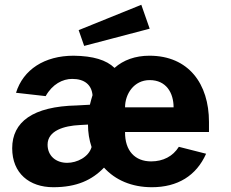

<svg xmlns="http://www.w3.org/2000/svg" viewBox="-20 -773 968 803"><path d="M503 -221H854V-263C854 -422 769 -540 605 -540C546 -540 496 -522 459 -489C425 -522 370 -539 288 -540C166 -540 77 -482 47 -385L171 -371C199 -421 242 -443 282 -443C334 -443 363 -418 367 -375C363 -362 359 -348 356 -335L301 -332C117 -328 31 -263 31 -153C31 -48 103 10 203 10C301 10 365 -20 415 -72C462 -20 531 10 615 10C723 10 801 -38 842 -130L728 -159C703 -119 662 -98 612 -98C545 -98 502 -142 503 -221ZM309 -647 332 -581 606 -653 571 -753ZM179 -168C179 -227 249 -247 313 -250L348 -252C348 -219 353 -188 363 -158C351 -116 302 -92 261 -92C214 -92 179 -121 179 -168ZM706 -324H503C503 -380 540 -438 606 -438C675 -438 706 -385 706 -324Z"/></svg>

Font: Cheyenne Sans
Style: Bold
Weight: 700
Designer: The Public Sans project authors (U.S. Web Design System), Libre Franklin designed by Pablo Impallari and Rodrigo Fuenzal
Foundry: The Cheyenne Sans Project Authors
Version: Version 2.007